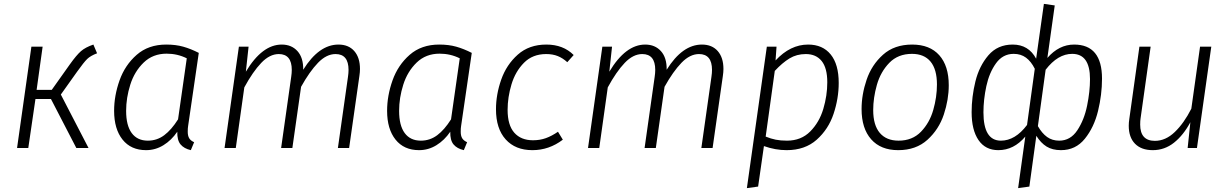

<svg xmlns="http://www.w3.org/2000/svg" viewBox="-20 -764 6341 991"><path d="M481 -489Q447 -476 430 -459.5Q413 -443 378 -394L294 -276L437 0H374L243 -253H163L126 0H68L142 -523H200L169 -300H247L340 -431Q375 -480 398 -500Q421 -520 462 -534Z M1006 -491 951 -114Q949 -103 949 -84Q949 -63 956.5 -50.5Q964 -38 982 -30L965 11Q930 3 912 -18.5Q894 -40 895 -84Q865 -40 823.5 -14.5Q782 11 734 11Q656 11 612.5 -43.5Q569 -98 569 -192Q569 -270 597 -349Q625 -428 685.5 -481Q746 -534 838 -534Q887 -534 926 -523Q965 -512 1006 -491ZM631 -192Q631 -116 660 -77Q689 -38 743 -38Q790 -38 827.5 -66Q865 -94 899 -148L944 -463Q896 -487 840 -487Q769 -487 721.5 -441Q674 -395 652.5 -327Q631 -259 631 -192Z M1838 -408Q1838 -392 1835 -372L1782 0H1724L1776 -367Q1779 -387 1779 -403Q1779 -485 1712 -485Q1665 -485 1621.5 -440Q1578 -395 1534 -316L1489 0H1431L1483 -367Q1486 -387 1486 -403Q1486 -485 1419 -485Q1372 -485 1328.5 -439.5Q1285 -394 1241 -313L1197 0H1139L1213 -523H1263L1249 -394Q1333 -534 1434 -534Q1485 -534 1515.5 -500Q1546 -466 1545 -404Q1626 -534 1727 -534Q1779 -534 1808.5 -500.5Q1838 -467 1838 -408Z M2415 -491 2360 -114Q2358 -103 2358 -84Q2358 -63 2365.5 -50.5Q2373 -38 2391 -30L2374 11Q2339 3 2321 -18.5Q2303 -40 2304 -84Q2274 -40 2232.5 -14.5Q2191 11 2143 11Q2065 11 2021.5 -43.5Q1978 -98 1978 -192Q1978 -270 2006 -349Q2034 -428 2094.5 -481Q2155 -534 2247 -534Q2296 -534 2335 -523Q2374 -512 2415 -491ZM2040 -192Q2040 -116 2069 -77Q2098 -38 2152 -38Q2199 -38 2236.5 -66Q2274 -94 2308 -148L2353 -463Q2305 -487 2249 -487Q2178 -487 2130.5 -441Q2083 -395 2061.5 -327Q2040 -259 2040 -192Z M2941 -480 2908 -443Q2885 -464 2859 -474.5Q2833 -485 2799 -485Q2729 -485 2684.5 -440Q2640 -395 2620 -328.5Q2600 -262 2600 -197Q2600 -118 2634.5 -79Q2669 -40 2731 -40Q2767 -40 2797.5 -51Q2828 -62 2860 -84L2885 -43Q2814 11 2728 11Q2640 11 2590 -44.5Q2540 -100 2540 -200Q2540 -276 2567 -353Q2594 -430 2652.5 -482Q2711 -534 2800 -534Q2887 -534 2941 -480Z M3714 -408Q3714 -392 3711 -372L3658 0H3600L3652 -367Q3655 -387 3655 -403Q3655 -485 3588 -485Q3541 -485 3497.5 -440Q3454 -395 3410 -316L3365 0H3307L3359 -367Q3362 -387 3362 -403Q3362 -485 3295 -485Q3248 -485 3204.5 -439.5Q3161 -394 3117 -313L3073 0H3015L3089 -523H3139L3125 -394Q3209 -534 3310 -534Q3361 -534 3391.5 -500Q3422 -466 3421 -404Q3502 -534 3603 -534Q3655 -534 3684.5 -500.5Q3714 -467 3714 -408Z M3938 -523H3988L3983 -452Q4059 -534 4151 -534Q4226 -534 4267.5 -483Q4309 -432 4309 -336Q4309 -256 4282.5 -176.5Q4256 -97 4195.5 -43Q4135 11 4040 11Q3982 11 3923 -10L3893 199L3835 207ZM4250 -339Q4250 -413 4221 -449Q4192 -485 4139 -485Q4092 -485 4055 -462.5Q4018 -440 3979 -398L3932 -59Q3959 -48 3984 -43Q4009 -38 4042 -38Q4115 -38 4162 -85.5Q4209 -133 4229.5 -202Q4250 -271 4250 -339Z M4427 -201Q4427 -276 4453 -352.5Q4479 -429 4537.5 -481.5Q4596 -534 4688 -534Q4779 -534 4828 -479Q4877 -424 4877 -324Q4877 -250 4851.5 -173Q4826 -96 4767 -42.5Q4708 11 4616 11Q4526 11 4476.5 -45Q4427 -101 4427 -201ZM4816 -328Q4816 -406 4783 -446Q4750 -486 4687 -486Q4615 -486 4570 -439.5Q4525 -393 4506 -326Q4487 -259 4487 -196Q4487 -118 4521 -78Q4555 -38 4618 -38Q4689 -38 4733.5 -84Q4778 -130 4797 -196.5Q4816 -263 4816 -328Z M5272 -59Q5213 11 5133 11Q5066 11 5030.5 -41Q4995 -93 4995 -185Q4995 -264 5014.5 -343.5Q5034 -423 5081.5 -478.5Q5129 -534 5207 -534Q5289 -534 5328 -461L5368 -744L5424 -736L5386 -465Q5446 -534 5524 -534Q5668 -534 5668 -358Q5668 -276 5647.5 -191.5Q5627 -107 5579.5 -48Q5532 11 5456 11Q5412 11 5382 -7.5Q5352 -26 5329 -63L5293 199L5235 207ZM5281 -119 5321 -409Q5302 -447 5275.5 -466.5Q5249 -486 5212 -486Q5156 -486 5121 -437.5Q5086 -389 5071 -319.5Q5056 -250 5056 -184Q5056 -38 5146 -38Q5220 -38 5281 -119ZM5606 -356Q5606 -486 5514 -486Q5440 -486 5377 -404L5337 -113Q5358 -76 5384.5 -57Q5411 -38 5447 -38Q5505 -38 5540.5 -91.5Q5576 -145 5591 -218.5Q5606 -292 5606 -356Z M5806 -115Q5806 -132 5809 -151L5861 -523H5919L5867 -153Q5865 -141 5865 -121Q5865 -37 5941 -37Q5996 -37 6043.5 -82.5Q6091 -128 6129 -203L6174 -523H6232L6158 0H6110L6124 -133Q6088 -66 6039.5 -27.5Q5991 11 5930 11Q5871 11 5838.5 -22Q5806 -55 5806 -115Z"/></svg>

Font: Fira Sans Light
Style: Italic
Weight: 300
Italic angle: -8°
Designer: bBox Type GmbH & Carrois Corporate GbR & Edenspiekermann AG
Foundry: bBox Type GmbH & Carrois Corporate GbR & Edenspiekermann AG
Version: Version 4.301